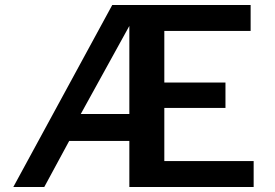

<svg xmlns="http://www.w3.org/2000/svg" viewBox="-20 -743 1091 763"><path d="M988 -103H633V-314H876V-415H633V-620H976V-723H426L33 0H156L255 -183H494V0H988ZM494 -290H301L494 -640Z"/></svg>

Font: United Sans SemiBold
Style: Regular
Weight: 600
Designer: Pablo Impallari, Rodrigo Fuenzalida (Modified by Dan O. Williams)
Version: Version 1.000;PS 001.000;hotconv 1.0.88;makeotf.lib2.5.64775